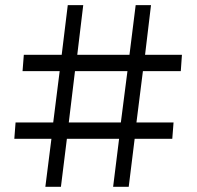

<svg xmlns="http://www.w3.org/2000/svg" viewBox="-20 -720 758 740"><path d="M35.2 -185.1 40 -248H185.1L210 -445.8H66.9L71.8 -508.8H217.8L241.2 -700.2H300.8L277.8 -508.8H479L502.9 -700.2H562L539.1 -508.8H681.2L676.8 -445.8H530.8L505.9 -248H648.9L644 -185.1H499L476.1 0H416L439 -185.1H237.8L214.8 0H154.8L178.2 -185.1ZM245.1 -248H445.8L471.2 -445.8H269Z"/></svg>

Font: Montserrat Light
Style: Regular
Weight: 300
Designer: Julieta Ulanovsky
Foundry: Julieta Ulanovsky
Version: Version 1.000;PS 002.000;hotconv 1.0.70;makeotf.lib2.5.58329